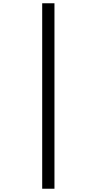

<svg xmlns="http://www.w3.org/2000/svg" viewBox="-20 -793 591 1174"><path d="M238 -773V361H313V-773Z"/></svg>

Font: Noto Sans Telugu ExtraCondensed
Style: Regular
Weight: 400
Width: 2
Designer: Jelle Bosma - Monotype Design Team
Foundry: Monotype Imaging Inc.
Version: Version 2.005